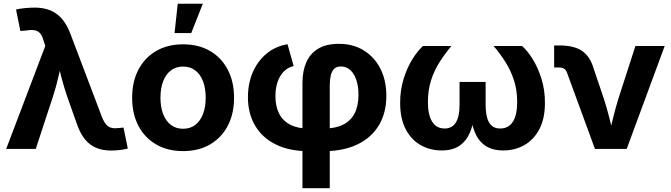

<svg xmlns="http://www.w3.org/2000/svg" viewBox="-20 -775 3491 999"><path d="M12.2 0 215.8 -536.6 206.5 -564Q199.7 -589.4 188.2 -602.1Q176.8 -614.7 159.4 -617.7Q142.1 -620.6 116.2 -616.2L85.9 -613.8L63.5 -725.6Q82 -730 108.6 -732.7Q135.3 -735.4 161.1 -735.4Q206.5 -735.4 241.5 -721.2Q276.4 -707 302.5 -676.8Q328.6 -646.5 346.7 -598.1L510.7 -165.5Q521 -140.1 533 -126.7Q544.9 -113.3 561 -109.6Q577.1 -106 598.1 -108.9L622.6 -111.3L645 -2Q628.4 2.4 605 5.4Q581.5 8.3 557.1 8.3Q514.2 8.3 480.5 -5.9Q446.8 -20 421.9 -50.3Q397 -80.6 380.4 -129.4L329.1 -273.9Q312 -324.7 298.8 -375.5Q285.6 -426.3 272.5 -481H308.6Q295.4 -426.8 283.9 -375.7Q272.5 -324.7 255.9 -273.9L166 0Z M932.6 11.2Q852.1 11.2 792.2 -23.7Q732.4 -58.6 700 -120.8Q667.5 -183.1 667.5 -266.1Q667.5 -349.6 700 -412.1Q732.4 -474.6 792.2 -509.5Q852.1 -544.4 932.6 -544.4Q1013.7 -544.4 1073.2 -509.5Q1132.8 -474.6 1165.3 -412.1Q1197.8 -349.6 1197.8 -266.1Q1197.8 -183.1 1165.3 -120.8Q1132.8 -58.6 1073.2 -23.7Q1013.7 11.2 932.6 11.2ZM932.6 -105Q970.2 -105 996.6 -125.5Q1022.9 -146 1036.6 -182.4Q1050.3 -218.8 1050.3 -266.6Q1050.3 -314.9 1036.6 -351.3Q1022.9 -387.7 996.6 -408.2Q970.2 -428.7 932.6 -428.7Q895 -428.7 868.7 -408.2Q842.3 -387.7 828.6 -351.3Q814.9 -314.9 814.9 -266.6Q814.9 -218.8 828.6 -182.4Q842.3 -146 868.7 -125.5Q895 -105 932.6 -105ZM888.2 -603 904.8 -755.4H1035.2L975.1 -603Z M1553.7 204.1V-344.2Q1553.7 -404.8 1573.5 -450.4Q1593.3 -496.1 1635.3 -521.5Q1677.2 -546.9 1743.7 -546.9Q1817.4 -546.9 1872.8 -512.7Q1928.2 -478.5 1959.2 -417.7Q1990.2 -356.9 1990.2 -276.9Q1990.2 -187.5 1951.2 -122.8Q1912.1 -58.1 1838.9 -23.2Q1765.6 11.7 1662.6 11.7H1586.9Q1485.8 11.7 1415 -23.4Q1344.2 -58.6 1307.1 -121.8Q1270 -185.1 1270 -269.5Q1270 -339.8 1294.9 -398.2Q1319.8 -456.5 1366.2 -495.4Q1412.6 -534.2 1476.1 -544.9L1507.8 -431.2Q1479 -424.8 1457.8 -404.1Q1436.5 -383.3 1424.8 -350.3Q1413.1 -317.4 1413.1 -274.9Q1413.1 -221.7 1432.1 -184.1Q1451.2 -146.5 1490 -126.2Q1528.8 -106 1586.9 -106H1662.6Q1723.6 -106 1764.4 -126Q1805.2 -146 1825.2 -185.3Q1845.2 -224.6 1845.2 -282.2Q1845.2 -325.7 1834.2 -358.6Q1823.2 -391.6 1802.7 -410.4Q1782.2 -429.2 1753.4 -429.2Q1730 -429.2 1717.5 -415.8Q1705.1 -402.3 1700.4 -379.6Q1695.8 -356.9 1695.8 -329.6V204.1Z M2277.8 7.8Q2217.8 7.8 2168.7 -20Q2119.6 -47.9 2090.8 -103Q2062 -158.2 2062 -239.7Q2062 -307.1 2080.3 -365.5Q2098.6 -423.8 2126.2 -467.8Q2153.8 -511.7 2180.7 -535.6H2328.6Q2295.4 -496.1 2267.6 -452.6Q2239.7 -409.2 2223.1 -357.9Q2206.5 -306.6 2206.5 -244.1Q2206.5 -176.8 2228.8 -141.6Q2251 -106.4 2293.5 -106.4Q2332.5 -106.4 2351.8 -137.5Q2371.1 -168.5 2371.1 -229.5V-348.6H2506.8V-229.5Q2506.8 -168.5 2524.9 -137.5Q2543 -106.4 2582.5 -106.4Q2626 -106.4 2648.4 -141.4Q2670.9 -176.3 2670.9 -244.1Q2670.9 -307.6 2653.8 -358.9Q2636.7 -410.2 2609.1 -453.6Q2581.5 -497.1 2548.3 -535.6H2696.3Q2723.6 -512.2 2751 -468.5Q2778.3 -424.8 2796.9 -366.5Q2815.4 -308.1 2815.4 -239.7Q2815.4 -158.2 2786.4 -103Q2757.3 -47.9 2708.3 -20Q2659.2 7.8 2598.6 7.8Q2540.5 7.8 2504.6 -17.3Q2468.8 -42.5 2450.7 -86.7Q2432.6 -130.9 2427.2 -188H2448.7Q2443.8 -129.9 2425.3 -85.7Q2406.7 -41.5 2370.8 -16.8Q2335 7.8 2277.8 7.8Z M3075.7 0 2930.2 -397Q2924.8 -411.6 2915 -417.7Q2905.3 -423.8 2888.7 -423.8H2863.3V-538.6H2890.6Q2964.4 -538.6 3006.3 -511.5Q3048.3 -484.4 3067.4 -422.9L3121.6 -262.2Q3138.2 -211.4 3150.9 -160.2Q3163.6 -108.9 3176.8 -55.2H3144Q3157.2 -108.9 3169.7 -160.2Q3182.1 -211.4 3197.8 -262.2L3286.1 -535.6H3438.5L3240.7 0Z"/></svg>

Font: Inter 20pt
Style: Bold
Weight: 700
Version: Version 4.001;git-66647c0bb